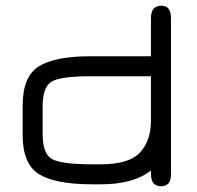

<svg xmlns="http://www.w3.org/2000/svg" viewBox="-20 -648 694 675"><path d="M129.9 -176.8V-273.4C129.9 -320.3 140.8 -349.8 162.6 -361.8C184.4 -373.9 229.5 -379.9 297.9 -379.9H510.7V-223.6C510.7 -176.8 497.9 -139.5 472.2 -111.8C446.5 -84.1 400.4 -70.3 334 -70.3H305.7C233.4 -70.3 186 -76.3 163.6 -88.4C141.1 -100.4 129.9 -129.9 129.9 -176.8ZM59.6 -276.4V-173.8C59.6 -105.5 78.8 -59.4 117.2 -35.6C155.6 -11.9 218.4 0 305.7 0H334C411.5 0 470.4 -16.3 510.7 -48.8V-37.1C510.7 -7.8 522.5 6.8 545.9 6.8C569.3 6.8 581.1 -6.8 581.1 -34.2V-584C581.1 -613.3 570 -627.9 547.9 -627.9C523.1 -627.9 510.7 -613.3 510.7 -584V-450.2H297.9C214.5 -450.2 154 -438.3 116.2 -414.6C78.5 -390.8 59.6 -344.7 59.6 -276.4Z"/></svg>

Font: Jura
Style: DemiBold
Weight: 600
Version: Version 2.5.1